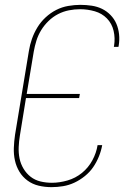

<svg xmlns="http://www.w3.org/2000/svg" viewBox="-20 -763 540 791"><path d="M192 8Q165 8 139.5 2Q114 -4 93.5 -19Q73 -34 60 -55.5Q47 -77 41.5 -102Q36 -127 37 -154Q38 -181 42 -208L99 -553Q103 -578 111.5 -602.5Q120 -627 134 -650Q148 -673 168 -691.5Q188 -710 211.5 -722Q235 -734 261 -738.5Q287 -743 311 -743Q335 -743 358 -739.5Q381 -736 400.5 -726.5Q420 -717 435.5 -701Q451 -685 459.5 -665Q468 -645 470.5 -622Q473 -599 469 -575L468 -570H449L450 -575Q455 -606 448 -636Q441 -666 420.5 -687Q400 -708 370.5 -716.5Q341 -725 310 -725Q287 -725 264 -720.5Q241 -716 219.5 -705Q198 -694 180 -676.5Q162 -659 149.5 -638.5Q137 -618 130 -595.5Q123 -573 119 -550L90 -376H309L306 -359H87L62 -205Q58 -181 57 -157Q56 -133 60.5 -110.5Q65 -88 77 -68Q89 -48 106.5 -34.5Q124 -21 146.5 -15.5Q169 -10 194 -10Q225 -10 258 -19.5Q291 -29 317.5 -50.5Q344 -72 360.5 -102.5Q377 -133 382 -165H401Q397 -142 387.5 -118.5Q378 -95 364 -74.5Q350 -54 329.5 -37.5Q309 -21 286.5 -10.5Q264 0 240 4Q216 8 192 8Z"/></svg>

Font: Iosevka Term Curly Th Obl
Style: Regular
Weight: 100
Italic angle: -9°
Designer: Belleve Invis
Foundry: Belleve Invis
Version: Version 32.3.0